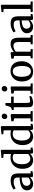

<svg xmlns="http://www.w3.org/2000/svg" viewBox="2008 -2867 870 4926"><g transform="rotate(-90 2443.0 -404.0)"><path d="M188.5 11Q144 11 105.8 -6.8Q67.5 -24.5 44.5 -60.2Q21.5 -96 21.5 -150.5Q21.5 -200.5 48.5 -235.5Q75.5 -270.5 122.2 -292.2Q169 -314 228.2 -324.5Q287.5 -335 352 -336V-370.5Q352 -414.5 342.5 -440Q333 -465.5 308.8 -476.8Q284.5 -488 239.5 -488Q181.5 -488 138 -469.8Q94.5 -451.5 70.5 -439L44 -492Q54.5 -501.5 87.8 -519.2Q121 -537 168.2 -551.5Q215.5 -566 267.5 -566Q338.5 -566 380 -545.8Q421.5 -525.5 439.2 -482Q457 -438.5 457 -369.5V-52H515.5V-6.5Q504.5 -3.5 486 0Q467.5 3.5 446.8 6Q426 8.5 408.5 8.5Q381.5 8.5 370.5 0.2Q359.5 -8 359.5 -37.5V-69Q347 -56 322.5 -37.2Q298 -18.5 264 -3.8Q230 11 188.5 11ZM235 -59Q261 -59 294 -74.2Q327 -89.5 352 -111.5V-282.5Q279 -282 231.8 -266.2Q184.5 -250.5 161.5 -223.5Q138.5 -196.5 138.5 -162.5Q138.5 -126 151 -103.2Q163.5 -80.5 185.2 -69.8Q207 -59 235 -59Z M793 11Q749.5 11 710.2 -5.2Q671 -21.5 640.5 -55.2Q610 -89 592.5 -140.8Q575 -192.5 575 -263.5Q575 -347.5 609.2 -416.8Q643.5 -486 708.2 -527.5Q773 -569 864.5 -569Q889.5 -569 912.5 -566.2Q935.5 -563.5 955 -558.5V-744.5L854 -756V-801L1037.5 -819H1040.5L1063.5 -802V-52H1121V-5Q1100.5 -0.5 1072.2 4.8Q1044 10 1014 10Q989.5 10 976.8 1.8Q964 -6.5 964 -37V-69Q947 -48.5 921.2 -30Q895.5 -11.5 863 -0.2Q830.5 11 793 11ZM835 -61Q863 -61 886.5 -70Q910 -79 927.5 -92Q945 -105 955 -117.5V-483.5Q947.5 -495 919.5 -504Q891.5 -513 859 -513Q812 -513 774.8 -489.5Q737.5 -466 715.5 -414.5Q693.5 -363 692.5 -278.5Q691.5 -201 710.8 -153Q730 -105 762.8 -83Q795.5 -61 835 -61Z M1401 11Q1357.5 11 1318.2 -5.2Q1279 -21.5 1248.5 -55.2Q1218 -89 1200.5 -140.8Q1183 -192.5 1183 -263.5Q1183 -347.5 1217.2 -416.8Q1251.5 -486 1316.2 -527.5Q1381 -569 1472.5 -569Q1497.5 -569 1520.5 -566.2Q1543.5 -563.5 1563 -558.5V-744.5L1462 -756V-801L1645.5 -819H1648.5L1671.5 -802V-52H1729V-5Q1708.5 -0.5 1680.2 4.8Q1652 10 1622 10Q1597.5 10 1584.8 1.8Q1572 -6.5 1572 -37V-69Q1555 -48.5 1529.2 -30Q1503.5 -11.5 1471 -0.2Q1438.5 11 1401 11ZM1443 -61Q1471 -61 1494.5 -70Q1518 -79 1535.5 -92Q1553 -105 1563 -117.5V-483.5Q1555.5 -495 1527.5 -504Q1499.5 -513 1467 -513Q1420 -513 1382.8 -489.5Q1345.5 -466 1323.5 -414.5Q1301.5 -363 1300.5 -278.5Q1299.5 -201 1318.8 -153Q1338 -105 1370.8 -83Q1403.5 -61 1443 -61Z M1790.5 0V-50.5L1869.5 -59V-475L1795.5 -493V-547.5L1953.5 -567H1956L1979.5 -549V-58L2057 -50.5V0ZM1915.5 -652.5Q1883.5 -652.5 1866.8 -672.2Q1850 -692 1850 -719Q1850 -748.5 1868.2 -771.5Q1886.5 -794.5 1923.5 -794.5H1924.5Q1957 -794.5 1973.8 -775.2Q1990.5 -756 1990.5 -729Q1990.5 -699.5 1972 -676Q1953.5 -652.5 1916.5 -652.5Z M2269.5 10.5Q2214.5 10.5 2184.8 -15.2Q2155 -41 2155 -106V-487H2084.5V-534Q2094.5 -537 2106.5 -540.2Q2118.5 -543.5 2129 -546.8Q2139.5 -550 2144.5 -554Q2150.5 -558.5 2154.8 -563.5Q2159 -568.5 2162.5 -575.5Q2166 -582.5 2170 -592Q2174.5 -604.5 2180.5 -625.5Q2186.5 -646.5 2192 -667Q2197.5 -687.5 2200.5 -699.5H2262.5L2264.5 -554.5H2427.5V-487H2265V-183Q2265 -129 2269 -104.5Q2273 -80 2285.5 -73.5Q2298 -67 2323 -67Q2351 -67 2382.2 -74.2Q2413.5 -81.5 2429.5 -88.5L2445.5 -42.5Q2430 -30.5 2401.8 -18.5Q2373.5 -6.5 2338.8 2Q2304 10.5 2269.5 10.5Z M2499 0V-50.5L2578 -59V-475L2504 -493V-547.5L2662 -567H2664.5L2688 -549V-58L2765.5 -50.5V0ZM2624 -652.5Q2592 -652.5 2575.2 -672.2Q2558.5 -692 2558.5 -719Q2558.5 -748.5 2576.8 -771.5Q2595 -794.5 2632 -794.5H2633Q2665.5 -794.5 2682.2 -775.2Q2699 -756 2699 -729Q2699 -699.5 2680.5 -676Q2662 -652.5 2625 -652.5Z M2815 -278.5Q2815 -349 2837.2 -403.2Q2859.5 -457.5 2897.2 -494.5Q2935 -531.5 2982.5 -550.2Q3030 -569 3080.5 -569Q3168 -569 3224 -531.2Q3280 -493.5 3307.5 -428Q3335 -362.5 3335 -280Q3335 -209 3312.8 -154.5Q3290.5 -100 3252.8 -63.2Q3215 -26.5 3167.5 -7.8Q3120 11 3069 11Q3004 11 2956 -10.8Q2908 -32.5 2877 -71.8Q2846 -111 2830.5 -163.8Q2815 -216.5 2815 -278.5ZM3076 -46.5Q3120 -46.5 3150.8 -71.2Q3181.5 -96 3197.8 -146.2Q3214 -196.5 3214 -271.5Q3214 -323.5 3206.5 -367.5Q3199 -411.5 3182.8 -443.8Q3166.5 -476 3140.2 -493.8Q3114 -511.5 3076 -511.5Q3031.5 -511.5 3000.2 -486.8Q2969 -462 2952.5 -412.2Q2936 -362.5 2936 -286.5Q2936 -234 2943.8 -190.2Q2951.5 -146.5 2968.2 -114.2Q2985 -82 3011.5 -64.2Q3038 -46.5 3076 -46.5Z M3470.5 -59V-475L3400 -492.5V-548.5L3545.5 -567H3548.5L3570 -549V-508L3569 -483Q3590.5 -502.5 3624.2 -521.8Q3658 -541 3697.8 -554Q3737.5 -567 3776.5 -567Q3839 -567 3874.5 -543.2Q3910 -519.5 3924.8 -469.2Q3939.5 -419 3939.5 -339.5V-58L4007.5 -50.5V0H3768V-50.5L3828.5 -58V-338.5Q3828.5 -392.5 3820.5 -426.8Q3812.5 -461 3790.2 -477.5Q3768 -494 3726 -494Q3700 -494 3673.2 -485Q3646.5 -476 3622.5 -462.5Q3598.5 -449 3581 -435.5V-59L3647.5 -50.5V0H3407.5V-50.5Z M4219.5 11Q4175 11 4136.8 -6.8Q4098.5 -24.5 4075.5 -60.2Q4052.5 -96 4052.5 -150.5Q4052.5 -200.5 4079.5 -235.5Q4106.5 -270.5 4153.2 -292.2Q4200 -314 4259.2 -324.5Q4318.5 -335 4383 -336V-370.5Q4383 -414.5 4373.5 -440Q4364 -465.5 4339.8 -476.8Q4315.5 -488 4270.5 -488Q4212.5 -488 4169 -469.8Q4125.5 -451.5 4101.5 -439L4075 -492Q4085.5 -501.5 4118.8 -519.2Q4152 -537 4199.2 -551.5Q4246.5 -566 4298.5 -566Q4369.5 -566 4411 -545.8Q4452.5 -525.5 4470.2 -482Q4488 -438.5 4488 -369.5V-52H4546.5V-6.5Q4535.5 -3.5 4517 0Q4498.5 3.5 4477.8 6Q4457 8.5 4439.5 8.5Q4412.5 8.5 4401.5 0.2Q4390.5 -8 4390.5 -37.5V-69Q4378 -56 4353.5 -37.2Q4329 -18.5 4295 -3.8Q4261 11 4219.5 11ZM4266 -59Q4292 -59 4325 -74.2Q4358 -89.5 4383 -111.5V-282.5Q4310 -282 4262.8 -266.2Q4215.5 -250.5 4192.5 -223.5Q4169.5 -196.5 4169.5 -162.5Q4169.5 -126 4182 -103.2Q4194.5 -80.5 4216.2 -69.8Q4238 -59 4266 -59Z M4676 -59V-744.5L4596.5 -755V-799.5L4760 -819H4762L4784.5 -803.5V-58L4868.5 -50.5V0H4596.5V-50.5Z"/></g></svg>

Font: Merriweather 20pt Medium
Style: Regular
Weight: 500
Version: Version 2.100